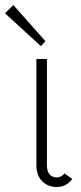

<svg xmlns="http://www.w3.org/2000/svg" viewBox="-65 -735 324 765"><path d="M162 -28Q179 -28 192 -44L223 -22Q200 10 161 10Q125 10 102.5 -13.5Q80 -37 80 -77V-500H122V-76Q122 -52 133 -40Q144 -28 162 -28ZM-45 -682 -12 -715 116 -571 98 -551Z"/></svg>

Font: Bellota Text Light
Style: Regular
Weight: 300
Designer: Kemie Guaida
Foundry: Kemie Guaida
Version: Version 4.001